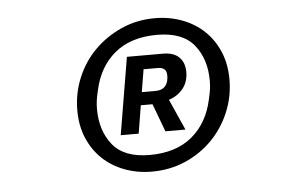

<svg xmlns="http://www.w3.org/2000/svg" viewBox="-36 -757 673 458"><g transform="rotate(-5 300.0 -528.0)"><path d="M311 -346Q276 -346 245.5 -357.5Q215 -369 193 -390Q171 -411 158.5 -440.5Q146 -470 146 -507Q146 -548 161.5 -585Q177 -622 204.5 -649.5Q232 -677 269 -693.5Q306 -710 349 -710Q384 -710 414.5 -698.5Q445 -687 467 -666Q489 -645 501.5 -615.5Q514 -586 514 -549Q514 -508 498.5 -471Q483 -434 455.5 -406Q428 -378 391 -362Q354 -346 311 -346ZM309 -386Q372 -386 410.5 -418Q449 -450 461 -506Q465 -523 466 -532Q467 -541 467 -550Q467 -602 439.5 -636Q412 -670 351 -670Q288 -670 249.5 -638Q211 -606 199 -550Q195 -533 194 -524Q193 -515 193 -506Q193 -454 220.5 -420Q248 -386 309 -386ZM287 -439H244L275 -624H361Q387 -624 400 -611Q413 -598 413 -576Q413 -552 400 -536Q387 -520 366 -513L399 -439H351L326 -506H298ZM336 -537Q361 -537 366 -560Q367 -565 367 -567.5Q367 -570 367 -572Q367 -591 346 -591H312L303 -537Z"/></g></svg>

Font: IBM Plex Mono Text
Style: Italic
Weight: 450
Italic angle: -9°
Monospace: yes
Designer: Mike Abbink, Paul van der Laan, Pieter van Rosmalen
Foundry: Bold Monday
Version: Version 2.1